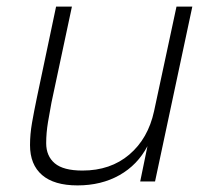

<svg xmlns="http://www.w3.org/2000/svg" viewBox="-20 -550 640 582"><path d="M215 12Q144 12 107.5 -19.5Q71 -51 71 -110Q71 -143 77 -177.5Q83 -212 92 -255L150 -530H198L136 -239Q131 -213 125.5 -180Q120 -147 120 -116Q120 -77 146 -55Q172 -33 230 -33Q315 -33 372 -81.5Q429 -130 447 -213L515 -530H563L450 0H405L427 -107Q397 -50 342 -19Q287 12 215 12Z"/></svg>

Font: Geist Mono ExtraLight
Style: Italic
Weight: 200
Italic angle: -12°
Monospace: yes
Designer: Basement.studio, Andrés Briganti, Mateo Zaragoza
Foundry: Basement.studio, Vercel, Andrés Briganti, Guido Ferreyra, Mateo Zaragoza
Version: Version 1.500; ttfautohint (v1.8.4.7-5d5b)